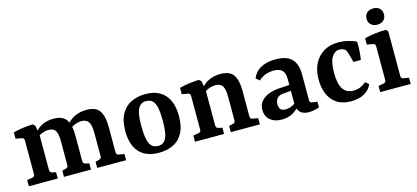

<svg xmlns="http://www.w3.org/2000/svg" viewBox="-54 -1000 3053 1405"><g transform="rotate(-15 1472.5 -297.5)"><path d="M549 0V-47L577 -54Q586 -57 590.5 -61.5Q595 -66 595 -76V-256Q595 -311 579 -336Q563 -361 525 -361Q502 -361 477 -351.5Q452 -342 429 -321L428 -359Q457 -397 497 -414Q537 -431 581 -431Q655 -431 681.5 -389Q708 -347 708 -270V-76Q708 -57 726 -54L768 -47V0ZM31 0V-47L73 -54Q90 -57 90 -76V-331Q90 -350 73 -353L27 -361V-409Q62 -419 101 -424Q140 -429 175 -430L192 -415L204 -342V-76Q204 -59 220 -54L250 -47V0ZM297 0V-47L325 -54Q333 -57 338 -61.5Q343 -66 343 -76V-259Q343 -313 328.5 -337Q314 -361 276 -361Q253 -361 226.5 -351Q200 -341 181 -321L182 -355Q208 -395 246.5 -413Q285 -431 330 -431Q404 -431 430 -389.5Q456 -348 456 -273V-76Q456 -59 473 -54L502 -47V0Z M1102 -205Q1102 -265 1095 -304Q1088 -343 1069.5 -361.5Q1051 -380 1019 -380Q979 -380 959.5 -343Q940 -306 940 -216Q940 -155 947.5 -116Q955 -77 973.5 -58.5Q992 -40 1024 -40Q1063 -40 1082.5 -77Q1102 -114 1102 -205ZM817 -206Q817 -287 845 -336.5Q873 -386 921 -408.5Q969 -431 1028 -431Q1092 -431 1135.5 -406Q1179 -381 1202 -333Q1225 -285 1225 -214Q1225 -132 1197.5 -83Q1170 -34 1122.5 -12Q1075 10 1015 10Q951 10 907 -14.5Q863 -39 840 -87Q817 -135 817 -206Z M1561 0V-47L1591 -54Q1600 -56 1604.5 -61Q1609 -66 1609 -76V-258Q1609 -313 1593.5 -337Q1578 -361 1541 -361Q1514 -361 1488 -350.5Q1462 -340 1440 -320L1441 -355Q1470 -395 1509.5 -413Q1549 -431 1596 -431Q1669 -431 1695.5 -389.5Q1722 -348 1722 -272V-76Q1722 -57 1740 -54L1781 -47V0ZM1290 0V-47L1332 -54Q1349 -57 1349 -76V-331Q1349 -350 1332 -353L1286 -361V-409Q1321 -419 1360 -424Q1399 -429 1434 -430L1451 -415L1463 -341V-76Q1463 -58 1480 -54L1510 -47V0Z M1945 8Q1892 8 1859 -20Q1826 -48 1826 -96Q1826 -137 1849 -163Q1872 -189 1909 -202.5Q1946 -216 1987 -218L2083 -224V-180L2014 -174Q1976 -173 1959.5 -155Q1943 -137 1943 -109Q1943 -83 1954.5 -70Q1966 -57 1992 -57Q2018 -57 2042.5 -68.5Q2067 -80 2081 -98L2091 -73Q2071 -35 2033 -13.5Q1995 8 1945 8ZM1838 -333Q1855 -379 1900 -404.5Q1945 -430 2014 -430Q2098 -430 2136 -391Q2174 -352 2174 -273V-78Q2174 -58 2194 -56L2231 -51V-7Q2218 -3 2194.5 2Q2171 7 2151 7Q2115 7 2092.5 -10Q2070 -27 2064 -66V-268Q2064 -316 2042.5 -335Q2021 -354 1981 -354Q1947 -354 1918 -343.5Q1889 -333 1864 -310Z M2281 -204Q2281 -275 2307 -325.5Q2333 -376 2379.5 -403.5Q2426 -431 2489 -431Q2527 -431 2564 -422Q2601 -413 2625 -400Q2627 -366 2624.5 -331Q2622 -296 2617 -264H2561L2542 -333Q2538 -345 2535 -352Q2532 -359 2527 -364Q2520 -370 2509 -374Q2498 -378 2484 -378Q2449 -378 2426 -341.5Q2403 -305 2403 -222Q2403 -141 2428.5 -101Q2454 -61 2508 -61Q2540 -61 2565 -73Q2590 -85 2604 -99L2630 -78Q2616 -39 2574.5 -14.5Q2533 10 2471 10Q2406 10 2364 -18Q2322 -46 2301.5 -94.5Q2281 -143 2281 -204Z M2865 -76Q2865 -57 2883 -54L2924 -47V0H2693V-47L2733 -54Q2751 -57 2751 -76V-331Q2751 -350 2734 -353L2688 -361V-409Q2725 -420 2769 -424.5Q2813 -429 2850 -430L2865 -415ZM2867 -544Q2867 -516 2849 -499Q2831 -482 2801 -482Q2771 -482 2753 -499Q2735 -516 2735 -544Q2735 -572 2753 -588.5Q2771 -605 2801 -605Q2831 -605 2849 -588.5Q2867 -572 2867 -544Z"/></g></svg>

Font: Rasa SemiBold
Style: Regular
Weight: 600
Designer: Anna Giedrys (Yrsa+Rasa design), David Brezina (Yrsa art-direction, Rasa art-direction, design)
Foundry: Rosetta Type Foundry
Version: Version 2.004